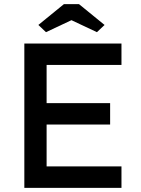

<svg xmlns="http://www.w3.org/2000/svg" viewBox="-20 -911 684 931"><path d="M98 -700H569V-596H206V-104H569V0H98ZM147 -411H514V-307H147ZM166 -790 290 -891H363L487 -790L450 -755L312 -820H341L203 -755Z"/></svg>

Font: Easer Grotesk Variable
Style: Regular
Weight: 400
Designer: Boardeaser, Bonnie Shaver-Troup, Thomas Jockin
Foundry: Lexend
Version: Version 1.001;Glyphs 3.1.2 (3151)